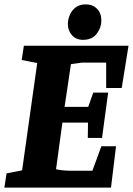

<svg xmlns="http://www.w3.org/2000/svg" viewBox="-33 -857 607 877"><path d="M-13 0 -3 -65 68 -79 137 -569 66 -583 76 -648H554L523 -455H452V-571H341L291 -564L262 -369H370L393 -434H461L433 -227H368L369 -297H252L223 -84Q240 -80 259.5 -78.5Q279 -77 298 -77H389L430 -189H497L474 0ZM346 -675Q315 -675 296 -696Q277 -717 277 -747Q277 -768 286 -789Q295 -810 313 -823.5Q331 -837 359 -837Q390 -837 410 -817Q430 -797 430 -763Q430 -731 409 -703Q388 -675 346 -675Z"/></svg>

Font: Faustina Light ExtraBold
Style: Italic
Weight: 800
Italic angle: -8°
Version: Version 1.200